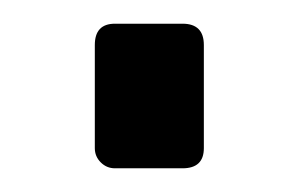

<svg xmlns="http://www.w3.org/2000/svg" viewBox="-20 -141 250 162"><path d="M60 -16V-103Q60 -121 77 -121H134Q152 -121 152 -103V-16Q152 1 134 1H77Q70 1 65 -4Q60 -9 60 -16Z"/></svg>

Font: Exo Medium
Style: Regular
Weight: 500
Designer: Natanael Gama
Foundry: Natanael Gama
Version: Version 1.500; ttfautohint (v1.6)